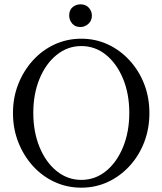

<svg xmlns="http://www.w3.org/2000/svg" viewBox="-20 -855 751 888"><path d="M356 13Q290 13 232.5 -13.5Q175 -40 132 -87.5Q89 -135 64.5 -197.5Q40 -260 40 -332Q40 -404 64.5 -466Q89 -528 132 -575.5Q175 -623 232.5 -649.5Q290 -676 356 -676Q422 -676 479 -649.5Q536 -623 579.5 -575.5Q623 -528 647 -466Q671 -404 671 -332Q671 -260 647 -197.5Q623 -135 579.5 -87.5Q536 -40 479 -13.5Q422 13 356 13ZM356 -23Q420 -23 470 -63.5Q520 -104 549 -174.5Q578 -245 578 -333Q578 -421 549 -491Q520 -561 470 -601.5Q420 -642 356 -642Q293 -642 242.5 -601.5Q192 -561 163 -491Q134 -421 134 -333Q134 -245 163 -174.5Q192 -104 242.5 -63.5Q293 -23 356 -23ZM352 -730Q327 -730 313.5 -746.5Q300 -763 300 -783Q300 -809 316 -822Q332 -835 352 -835Q377 -835 391 -819Q405 -803 405 -783Q405 -759 388.5 -744.5Q372 -730 352 -730Z"/></svg>

Font: Junicode
Style: Regular
Weight: 400
Designer: Peter S. Baker
Version: Version 2.100; ttfautohint (v1.8.4)